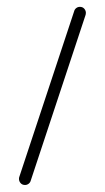

<svg xmlns="http://www.w3.org/2000/svg" viewBox="-20 -538 305 558"><path d="M35.2 -18.1Q35.2 -21.5 35.9 -23.3L195.6 -505.6Q197 -511.1 201.7 -514.6Q206.3 -518.1 212.2 -518.1Q220 -518.1 224.8 -512.8Q229.6 -507.4 229.6 -500.4Q229.6 -498.1 228.9 -495.2L69.3 -13Q67.8 -7.4 63.1 -3.9Q58.5 -0.4 52.6 -0.4Q44.8 -0.4 40 -5.7Q35.2 -11.1 35.2 -18.1Z"/></svg>

Font: 26F Galaxy Sans Light
Style: Regular
Weight: 300
Designer: C₂₉H₂₅N₃O₅
Version: Version 1.100